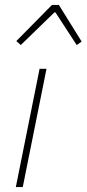

<svg xmlns="http://www.w3.org/2000/svg" viewBox="-20 -756 350 776"><path d="M44 0 140 -478H168L72 0ZM64 -574 46 -590 190 -736H218L310 -588L290 -574L204 -706H200Z"/></svg>

Font: Source Sans Variable
Style: Italic
Weight: 200
Italic angle: -11°
Designer: Paul D. Hunt
Foundry: Adobe Systems Incorporated
Version: Version 3.006;hotconv 1.0.111;makeotfexe 2.5.65597